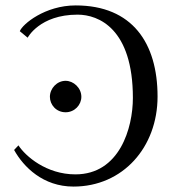

<svg xmlns="http://www.w3.org/2000/svg" viewBox="-20 -678 639 708"><path d="M222 -264C255 -264 280 -291 280 -321C280 -354 251 -380 222 -380C190 -380 164 -352 164 -321C164 -292 187 -264 222 -264ZM82 -539C82 -539 126 -624 266 -624C344 -624 470 -572 470 -317C470 -206 421 -35 258 -35C151 -35 74 -102 48 -142L32 -125C67 -62 139 10 251 10C433 10 561 -135 561 -322C561 -519 468 -658 259 -658C146 -658 63 -589 53 -563Z"/></svg>

Font: Libertinus Math
Style: Regular
Weight: 400
Designer: Philipp H. Poll
Foundry: Khaled Hosny
Version: Version 6.2